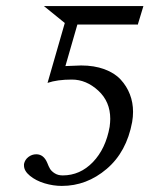

<svg xmlns="http://www.w3.org/2000/svg" viewBox="-20 -593 487 625"><path d="M336.9 -180.2Q338.9 -195.8 338.9 -206.1Q338.9 -262.2 299.8 -298.1Q260.7 -334 213.9 -334Q166.5 -334 134.8 -323.2L190.9 -518.1L123 -573.2H446.8L429.2 -515.1V-513.2H231.9L192.9 -377.9L244.1 -379.9Q286.6 -379.9 319.8 -367.7Q353 -355.5 372.8 -334Q392.6 -312.5 402.8 -285.9Q413.1 -259.3 413.1 -229Q413.1 -212.9 410.2 -195.8Q392.1 -98.1 327.1 -43Q262.2 12.2 181.2 12.2Q153.3 12.2 125 3.7Q96.7 -4.9 77.4 -20.8Q58.1 -36.6 58.1 -54.2V-59.1Q61 -73.2 72.5 -82Q84 -90.8 98.1 -90.8Q122.1 -90.8 133.8 -63Q138.2 -51.3 142.8 -43.5Q147.5 -35.6 158.2 -28.8Q168.9 -22 184.1 -22Q240.7 -22 282.5 -65.4Q324.2 -108.9 336.9 -180.2Z"/></svg>

Font: Common Serif
Style: Bold Italic
Weight: 700
Italic angle: -12°
Designer: Philipp H. Poll, Khaled Hosny
Foundry: Stefan Peev, Context Ltd.
Version: Version 1.026